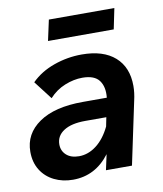

<svg xmlns="http://www.w3.org/2000/svg" viewBox="-81 -761 716 843"><g transform="rotate(-10 277.5 -339.5)"><path d="M326 0 341 -69Q277 16 177 16Q131 16 93.5 -2.5Q56 -21 34.5 -55.5Q13 -90 13 -137Q13 -217 82.5 -265Q152 -313 278 -313H385Q390 -361 369 -389.5Q348 -418 294 -418Q256 -418 216 -402Q176 -386 146 -353L83 -435Q124 -476 184.5 -497.5Q245 -519 309 -519Q405 -519 457 -473Q509 -427 509 -344Q509 -313 501 -279L442 0ZM221 -81Q262 -81 298.5 -109Q335 -137 360 -189L368 -229H274Q212 -229 178 -207Q144 -185 144 -147Q144 -118 164.5 -99.5Q185 -81 221 -81ZM174 -603 194 -695H486L467 -603Z"/></g></svg>

Font: Wix Madefor Text
Style: Bold Italic
Weight: 700
Italic angle: -12°
Designer: Dalton Maag Ltd
Foundry: Dalton Maag Ltd
Version: Version 3.100